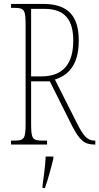

<svg xmlns="http://www.w3.org/2000/svg" viewBox="-20 -734 504 975"><path d="M36 0H219V-20H194C144 -20 138 -31 138 -108V-321H233L347 -93C385 -21 408 0 461 0H464V-20H459C423 -20 402 -47 372 -106L259 -330C317 -349 380 -393 380 -528C380 -649 329 -714 200 -714H36V-694H54C104 -694 110 -683 110 -606V-108C110 -31 104 -20 54 -20H36ZM189 -346H138V-689H206C313 -689 352 -629 352 -528C352 -410 301 -346 189 -346ZM196 208V221H208C223 181 241 113 251 71V61H212C209 114 203 159 196 208Z"/></svg>

Font: Noto Serif Lao ExtraCondensed Thin
Style: Regular
Weight: 100
Width: 2
Designer: Monotype Design Team
Foundry: Monotype Imaging Inc.
Version: Version 2.003